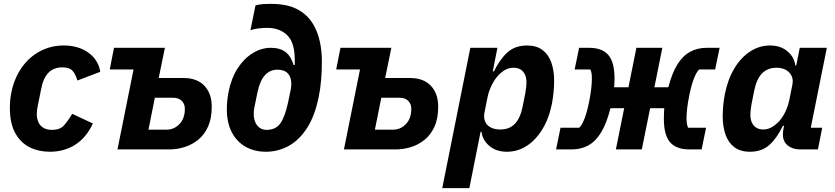

<svg xmlns="http://www.w3.org/2000/svg" viewBox="-20 -772 4314 992"><path d="M237 12Q180 12 133.5 -11Q87 -34 59 -84Q31 -134 31 -215Q31 -236 33 -256.5Q35 -277 39 -296Q54 -368 92 -422.5Q130 -477 186.5 -507Q243 -537 310 -537Q385 -537 436.5 -500Q488 -463 498 -401L380 -356Q371 -387 355.5 -405.5Q340 -424 302 -424Q258 -424 231 -397Q204 -370 193 -314L175 -225Q173 -215 171.5 -204.5Q170 -194 170 -183Q170 -159 178.5 -140.5Q187 -122 204.5 -111.5Q222 -101 249 -101Q290 -101 310.5 -124Q331 -147 353 -184L460 -134Q426 -61 369 -24.5Q312 12 237 12Z M587 0 670 -413H547L569 -525H832L800 -369H928Q998 -369 1036 -329Q1074 -289 1074 -221Q1074 -160 1055 -118Q1036 -76 1004 -50Q972 -24 933 -12Q894 0 855 0ZM747 -102H842Q874 -102 899.5 -123.5Q925 -145 932 -179Q934 -187 934.5 -194Q935 -201 935 -211Q935 -235 919 -251Q903 -267 874 -267H780Z M1354 12Q1294 12 1248.5 -14Q1203 -40 1177.5 -89Q1152 -138 1152 -207Q1152 -231 1154.5 -254Q1157 -277 1161 -298Q1175 -368 1207.5 -418.5Q1240 -469 1285 -497Q1330 -525 1379 -525Q1427 -525 1455.5 -503Q1484 -481 1497 -436H1503V-462Q1503 -504 1494 -536.5Q1485 -569 1464 -590Q1446 -608 1420 -618Q1394 -628 1362 -628Q1335 -628 1313.5 -625Q1292 -622 1274 -616L1300 -744Q1317 -749 1335.5 -750.5Q1354 -752 1381 -752Q1444 -752 1489 -736Q1534 -720 1567 -687Q1591 -663 1608 -628.5Q1625 -594 1634 -550Q1643 -506 1643 -454Q1643 -403 1639 -357.5Q1635 -312 1627 -273Q1607 -173 1566 -110Q1525 -47 1470.5 -17.5Q1416 12 1354 12ZM1357 -101Q1404 -101 1428 -134Q1452 -167 1468 -241L1480 -299Q1482 -307 1483.5 -317.5Q1485 -328 1485 -340Q1485 -374 1467 -393Q1449 -412 1413 -412Q1374 -412 1348 -382.5Q1322 -353 1310 -294L1294 -215Q1293 -211 1292 -202.5Q1291 -194 1291 -184Q1291 -159 1299 -140.5Q1307 -122 1322 -111.5Q1337 -101 1357 -101Z M1757 0 1840 -413H1717L1739 -525H2002L1970 -369H2098Q2168 -369 2206 -329Q2244 -289 2244 -221Q2244 -160 2225 -118Q2206 -76 2174 -50Q2142 -24 2103 -12Q2064 0 2025 0ZM1917 -102H2012Q2044 -102 2069.5 -123.5Q2095 -145 2102 -179Q2104 -187 2104.5 -194Q2105 -201 2105 -211Q2105 -235 2089 -251Q2073 -267 2044 -267H1950Z M2265 200 2410 -525H2550L2526 -403H2532Q2563 -467 2602.5 -502Q2642 -537 2703 -537Q2752 -537 2783 -513.5Q2814 -490 2828.5 -449Q2843 -408 2843 -355Q2843 -324 2840 -294.5Q2837 -265 2832 -238Q2817 -161 2782.5 -104.5Q2748 -48 2701 -18Q2654 12 2599 12Q2544 12 2508.5 -18Q2473 -48 2468 -91H2463L2405 200ZM2565 -103Q2612 -103 2640 -132Q2668 -161 2680 -220L2694 -290Q2696 -301 2698 -318Q2700 -335 2700 -347Q2700 -371 2692 -387.5Q2684 -404 2669.5 -413Q2655 -422 2634 -422Q2607 -422 2585 -408Q2563 -394 2547 -374Q2531 -354 2518 -326.5Q2505 -299 2499 -270L2483 -190Q2478 -164 2486.5 -144Q2495 -124 2515.5 -113.5Q2536 -103 2565 -103Z M2853 0 2876 -112H2973Q2982 -121 2990.5 -137.5Q2999 -154 3007.5 -180.5Q3016 -207 3024 -247Q3032 -288 3035 -316.5Q3038 -345 3038 -363Q3038 -379 3036.5 -391.5Q3035 -404 3030 -413H2949L2972 -525H3023Q3091 -525 3123 -488Q3155 -451 3155 -367Q3155 -354 3154.5 -343Q3154 -332 3153 -321H3227L3268 -525H3402L3361 -321H3433Q3452 -394 3479.5 -438.5Q3507 -483 3545 -504Q3583 -525 3631 -525H3698L3675 -413H3592Q3583 -404 3574.5 -387.5Q3566 -371 3557.5 -344.5Q3549 -318 3541 -278Q3533 -238 3530 -209Q3527 -180 3527 -162Q3527 -146 3529 -133.5Q3531 -121 3535 -112H3628L3605 0H3542Q3474 0 3442 -37Q3410 -74 3410 -158Q3410 -172 3410.5 -186Q3411 -200 3412 -213H3339L3296 0H3162L3205 -213H3134Q3115 -137 3087 -90Q3059 -43 3021 -21.5Q2983 0 2934 0Z M4206 0H4113Q4076 0 4050.5 -20Q4025 -40 4025 -77Q4025 -85 4026 -94Q4027 -103 4028 -107L4031 -122H4025Q3994 -58 3955 -23Q3916 12 3854 12Q3805 12 3774 -11.5Q3743 -35 3728.5 -76.5Q3714 -118 3714 -170Q3714 -202 3717 -230.5Q3720 -259 3725 -286Q3741 -364 3775 -420Q3809 -476 3856.5 -506.5Q3904 -537 3958 -537Q4013 -537 4048.5 -507Q4084 -477 4089 -434H4094L4112 -525H4252L4169 -112H4228ZM3923 -103Q3950 -103 3972 -117.5Q3994 -132 4010 -151Q4027 -171 4039.5 -198.5Q4052 -226 4058 -255L4074 -335Q4079 -360 4070 -379.5Q4061 -399 4041 -410.5Q4021 -422 3992 -422Q3946 -422 3917.5 -393Q3889 -364 3877 -305L3863 -235Q3861 -225 3859 -207.5Q3857 -190 3857 -178Q3857 -155 3865 -138Q3873 -121 3888 -112Q3903 -103 3923 -103Z"/></svg>

Font: IBM Plex Sans
Style: Italic
Weight: 400
Italic angle: -11.31°
Designer: Mike Abbink, Paul van der Laan, Pieter van Rosmalen
Foundry: Bold Monday
Version: Version 3.201